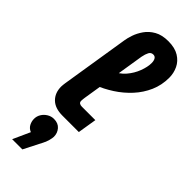

<svg xmlns="http://www.w3.org/2000/svg" viewBox="-332 -778 1118 1118"><g transform="rotate(45 227.0 -219.5)"><path d="M170 0Q109 0 77 -31.5Q45 -63 45 -115Q45 -122 46 -129.5Q47 -137 48 -145L115 -565Q118 -586 128 -615.5Q138 -645 158.5 -674.5Q179 -704 213.5 -723.5Q248 -743 300 -743Q354 -743 388 -722Q422 -701 438 -667.5Q454 -634 454 -596Q454 -535 431 -482.5Q408 -430 368.5 -387Q329 -344 279.5 -312Q230 -280 178 -260L189 -388Q233 -404 262 -438Q291 -472 306 -512Q321 -552 321 -583Q321 -603 314 -614.5Q307 -626 293 -626Q275 -626 266.5 -610Q258 -594 253 -568L189 -168Q188 -162 187 -153Q186 -144 186 -139Q186 -127 193.5 -122Q201 -117 213 -117H324L305 0ZM60 304 108 198Q86 189 76 170Q66 151 66 130Q66 108 77.5 89.5Q89 71 108 59.5Q127 48 149 48Q184 48 203 70Q222 92 222 122Q222 132 216.5 153.5Q211 175 199 196L144 304Z"/></g></svg>

Font: MuseoModerno SemiBold
Style: Italic
Weight: 600
Italic angle: -9°
Designer: Pablo Cosgaya, Héctor Gatti, Marcela Romero, and the Authors of The MuseoModerno Project.
Foundry: Omnibus-Type Team
Version: Version 1.003